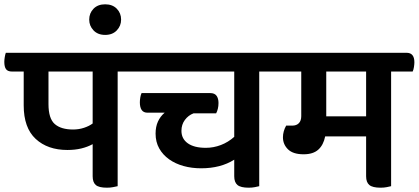

<svg xmlns="http://www.w3.org/2000/svg" viewBox="-56 -860 1943 891"><path d="M490 -528V4Q481 6 468.5 8.5Q456 11 440 11Q403 11 388.5 -1.5Q374 -14 374 -42V-191Q350 -178 321 -171Q292 -164 257 -164Q165 -164 109.5 -215.5Q54 -267 54 -371V-528H0Q-20 -528 -28 -539Q-36 -550 -36 -573Q-36 -582 -34 -594.5Q-32 -607 -29 -615H562Q598 -615 598 -571Q598 -562 595.5 -549Q593 -536 590 -528ZM283 -259Q310 -259 334 -267Q358 -275 374 -287V-528H169V-377Q169 -310 198 -284.5Q227 -259 283 -259Z M358 -769Q358 -799 378 -819.5Q398 -840 432 -840Q466 -840 486 -819.5Q506 -799 506 -769Q506 -740 486 -719Q466 -698 432 -698Q398 -698 378 -719Q358 -740 358 -769Z M1147 -528V4Q1139 6 1126.5 8.5Q1114 11 1098 11Q1061 11 1046 -1.5Q1031 -14 1031 -42V-119Q968 -79 877 -79Q834 -79 796 -89.5Q758 -100 729 -120.5Q700 -141 683 -171Q666 -201 666 -240Q666 -272 677 -296Q688 -320 708 -337H629Q610 -337 601.5 -349.5Q593 -362 593 -385Q593 -395 595 -407.5Q597 -420 601 -428H920Q940 -428 949 -415.5Q958 -403 958 -382Q958 -368 955 -355.5Q952 -343 947 -334H842Q818 -325 802 -303.5Q786 -282 786 -253Q786 -216 815.5 -195Q845 -174 899 -174Q935 -174 969 -187Q1003 -200 1031 -225V-528H568Q532 -528 532 -573Q532 -582 534 -594.5Q536 -607 540 -615H1219Q1255 -615 1255 -571Q1255 -562 1253 -549Q1251 -536 1247 -528Z M1759 -528V4Q1751 6 1738.5 8.5Q1726 11 1710 11Q1673 11 1658 -1.5Q1643 -14 1643 -42V-227H1453Q1445 -187 1421 -165.5Q1397 -144 1353 -144Q1304 -144 1280.5 -167Q1257 -190 1257 -223Q1257 -237 1261 -251Q1265 -265 1272 -277H1300Q1320 -277 1331 -288.5Q1342 -300 1342 -321V-528H1229Q1209 -528 1201 -539Q1193 -550 1193 -573Q1193 -582 1195 -594.5Q1197 -607 1200 -615H1831Q1867 -615 1867 -571Q1867 -562 1865 -549Q1863 -536 1859 -528ZM1458 -320H1643V-528H1458Z"/></svg>

Font: Baloo 2 SemiBold
Style: Regular
Weight: 600
Designer: Sarang Kulkarni and Ek Type
Foundry: Ek Type
Version: Version 1.640;hotconv 1.0.111;makeotfexe 2.5.65597; ttfautoh